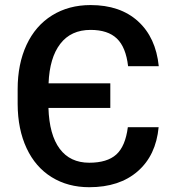

<svg xmlns="http://www.w3.org/2000/svg" viewBox="-20 -741 708 770"><path d="M616.2 -231Q605.5 -117.7 532.2 -54Q459 9.8 337.9 9.8Q252.4 9.8 187.3 -30.5Q122.1 -70.8 86.7 -146.5Q51.3 -222.2 50.8 -323.2V-383.3Q50.8 -484.4 86.4 -561Q122.1 -637.7 188.7 -679.2Q255.4 -720.7 343.3 -720.7Q461.9 -720.7 533.4 -655.8Q605 -590.8 616.7 -475.6H493.7Q484.9 -551.8 448.7 -586.4Q412.6 -621.1 343.3 -621.1Q264.6 -621.1 221.7 -565.2Q178.7 -509.3 174.8 -406.7H422.4V-308.1H174.3Q177.7 -200.2 219.5 -144.3Q261.2 -88.4 337.9 -88.4Q409.7 -88.4 446.3 -121.3Q482.9 -154.3 492.7 -231Z"/></svg>

Font: Roboto Medium
Style: Regular
Weight: 500
Designer: Google
Version: Version 2.134; 2016; ttfautohint (v1.6)